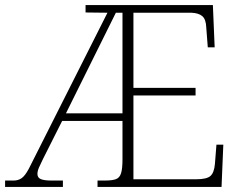

<svg xmlns="http://www.w3.org/2000/svg" viewBox="-23 -734 948 754"><path d="M-3 0V-25H31Q48 -25 61.5 -34Q75 -43 90 -71L399 -684L313 -685V-714H813L820 -548H793L787 -626Q786 -658 771.5 -670.5Q757 -683 728 -684H501V-389H745V-359H501V-30H747Q789 -30 803.5 -43Q818 -56 821 -90L827 -166H854L847 0H360V-25H388Q418 -25 432.5 -30.5Q447 -36 452.5 -54Q458 -72 458 -108V-259H221L146 -110Q136 -90 130 -76Q124 -62 124 -51Q124 -36 137.5 -30.5Q151 -25 179 -25H224V0ZM236 -289H458V-684H432Z"/></svg>

Font: Noto Serif Kannada ExtraLight
Style: Regular
Weight: 250
Version: Version 2.003